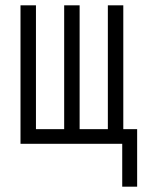

<svg xmlns="http://www.w3.org/2000/svg" viewBox="-20 -540 540 721"><path d="M439 161V0H57V-520H115V-55H221V-520H279V-55H385V-520H443V-55H495V161Z"/></svg>

Font: Iosevka Term Curly Light
Style: Regular
Weight: 300
Designer: Belleve Invis
Foundry: Belleve Invis
Version: Version 32.3.0